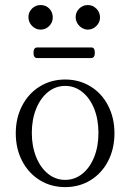

<svg xmlns="http://www.w3.org/2000/svg" viewBox="-20 -747 520 778"><path d="M43.9 -207Q43.9 -269 69.8 -318.8Q95.7 -368.7 141.4 -396.7Q187 -424.8 244.1 -424.8Q301.3 -424.8 346.9 -396.7Q392.6 -368.7 418.2 -318.8Q443.8 -269 443.8 -207Q443.8 -144.5 418.2 -94.7Q392.6 -44.9 346.9 -16.8Q301.3 11.2 244.1 11.2Q187 11.2 141.4 -16.8Q95.7 -44.9 69.8 -94.7Q43.9 -144.5 43.9 -207ZM244.1 -18.1Q282.7 -18.1 313.5 -42.7Q344.2 -67.4 361.6 -110.6Q378.9 -153.8 378.9 -208.5Q378.9 -263.2 361.6 -306.4Q344.2 -349.6 313.5 -374.3Q282.7 -398.9 244.1 -398.9Q205.6 -398.9 174.8 -374.3Q144 -349.6 126.5 -306.2Q108.9 -262.7 108.9 -208.5Q108.9 -154.3 126.5 -110.8Q144 -67.4 174.8 -42.7Q205.6 -18.1 244.1 -18.1ZM115.7 -532.7Q115.7 -554.7 130.9 -554.7H350.6Q364.3 -554.7 364.3 -532.7Q364.3 -511.7 348.6 -511.7H130.9Q115.7 -511.7 115.7 -532.7ZM95.2 -677.7Q95.2 -697.8 109.6 -712.2Q124 -726.6 144.5 -726.6Q165.5 -726.6 179.7 -712.2Q193.8 -697.8 193.8 -675.8Q193.8 -656.2 179.4 -641.6Q165 -627 144.5 -627Q125 -627 110.1 -641.8Q95.2 -656.7 95.2 -677.7ZM335.9 -726.6Q356 -726.6 370.6 -711.9Q385.3 -697.3 385.3 -675.8Q385.3 -656.7 370.6 -641.8Q356 -627 335.9 -627Q323.7 -627 312.3 -633.8Q300.8 -640.6 293.7 -652.3Q286.6 -664.1 286.6 -677.7Q286.6 -697.8 301 -712.2Q315.4 -726.6 335.9 -726.6Z"/></svg>

Font: JuniusX Light
Style: Regular
Weight: 300
Designer: Peter S. Baker
Foundry: Briery Creek Software
Version: Version 1.008